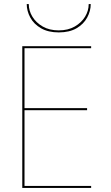

<svg xmlns="http://www.w3.org/2000/svg" viewBox="-20 -928 550 948"><path d="M92 0H430V-10H92ZM92 -690H430V-700H92ZM92 -384H410V-394H92ZM90 -700V0H101V-700ZM112 -908Q112 -874 129.5 -841.5Q147 -809 182.5 -788.5Q218 -768 270 -768Q323 -768 358 -788.5Q393 -809 410.5 -841.5Q428 -874 428 -908H418Q418 -875 400 -845.5Q382 -816 349 -797Q316 -778 270 -778Q224 -778 191 -797Q158 -816 140 -845.5Q122 -875 122 -908Z"/></svg>

Font: Jost Thin
Style: Regular
Weight: 250
Version: Version 3.710